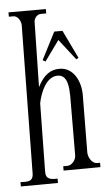

<svg xmlns="http://www.w3.org/2000/svg" viewBox="-56 -742 416 747"><g transform="rotate(-5 152.5 -368.5)"><path d="M98 -345C107 -389 131 -446 175 -446C215 -446 216 -394 217 -366C217 -289 216 -131 216 -131C216 -114 201 -94 183 -93H166V-76L310 -77V-94H297C277 -95 264 -121 264 -138C264 -213 266 -289 266 -364C266 -413 241 -472 184 -472C150 -472 123 -455 99 -408L104 -661C104 -676 116 -691 131 -691H152V-708H6V-691H24C41 -691 53 -669 53 -654L45 -77C45 -42 22 -45 -5 -46V-29L140 -30V-47C115 -46 93 -47 94 -79ZM209 -618H177L122 -511L133 -505L190 -584L253 -503L262 -508Z"/></g></svg>

Font: Bigelow Rules
Style: Regular
Weight: 400
Designer: Astigmatic (AOETI)
Foundry: Astigmatic (AOETI)
Version: Version 1.000